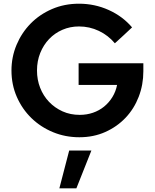

<svg xmlns="http://www.w3.org/2000/svg" viewBox="-20 -731 837 1038"><path d="M42 0ZM755 -346Q755 -273 730 -208Q705 -143 659 -94.5Q613 -46 549.5 -17.5Q486 11 409 11Q333 11 266.5 -16.5Q200 -44 150 -92.5Q100 -141 71 -207Q42 -273 42 -350Q42 -423 69.5 -488.5Q97 -554 145.5 -603.5Q194 -653 261 -682Q328 -711 407 -711Q492 -711 567.5 -677Q643 -643 694 -583Q671 -561 647.5 -539.5Q624 -518 601 -497Q565 -540 514.5 -564Q464 -588 407 -588Q359 -588 317.5 -570Q276 -552 245.5 -520Q215 -488 197.5 -444.5Q180 -401 180 -350Q180 -300 197 -256.5Q214 -213 245 -180.5Q276 -148 318 -129Q360 -110 411 -110Q449 -110 482.5 -121.5Q516 -133 542.5 -154.5Q569 -176 587.5 -206Q606 -236 613 -272H405V-389H755ZM354 83H474L393 287H301Z"/></svg>

Font: Rosa Sans SemiBold
Style: Regular
Weight: 600
Designer: Pentagram / MCKL
Foundry: Pentagram / MCKL
Version: Version 1.005;September 16, 2019;FontCreator 11.5.0.2425 64-